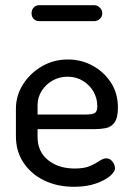

<svg xmlns="http://www.w3.org/2000/svg" viewBox="-20 -708 505 736"><path d="M264 8Q199 8 149 -16.5Q99 -41 70 -84.5Q41 -128 41 -186V-291Q41 -342 68.5 -385Q96 -428 141 -454Q186 -480 240 -480Q292 -480 335.5 -456Q379 -432 405.5 -391Q432 -350 432 -296Q432 -256 419 -238.5Q406 -221 386 -217Q366 -213 344 -213H124V-183Q124 -127 164 -94.5Q204 -62 267 -62Q304 -62 326 -72Q348 -82 362 -91.5Q376 -101 387 -101Q398 -101 405.5 -94.5Q413 -88 417 -79Q421 -70 421 -63Q421 -50 402 -33.5Q383 -17 347.5 -4.5Q312 8 264 8ZM124 -269H309Q336 -269 344.5 -275.5Q353 -282 353 -301Q353 -331 338.5 -356.5Q324 -382 298 -398Q272 -414 239 -414Q208 -414 182 -399.5Q156 -385 140 -360Q124 -335 124 -305ZM130 -627Q117 -627 109 -635.5Q101 -644 101 -657Q101 -670 109 -679Q117 -688 130 -688H342Q353 -688 362.5 -679Q372 -670 372 -657Q372 -644 362.5 -635.5Q353 -627 342 -627Z"/></svg>

Font: Dosis Medium
Style: Regular
Weight: 500
Designer: EdgarTolentino, PabloImpallari, IginoMarini
Foundry: EdgarTolentino, PabloImpallari, IginoMarini
Version: Version 3.001; ttfautohint (v1.8.2)